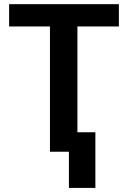

<svg xmlns="http://www.w3.org/2000/svg" viewBox="-20 -731 616 925"><path d="M353 -710.9V0H220.7V-710.9ZM552.7 -710.9V-603.5H23.9V-710.9ZM439.5 -93.8V174.3H312V-93.8Z"/></svg>

Font: Roboto SemiCondensed SemiBold
Style: Regular
Weight: 600
Width: 4
Designer: Christian Robertson
Foundry: Google
Version: Version 3.009; 2024